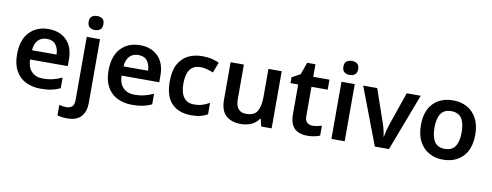

<svg xmlns="http://www.w3.org/2000/svg" viewBox="-75 -1153 4596 1794"><g transform="rotate(10 2222.5 -255.5)"><path d="M299 -552Q408 -552 471.5 -487Q535 -422 535 -306V-242H177Q179 -168 218 -127.5Q257 -87 326 -87Q378 -87 420 -97.5Q462 -108 506 -128V-27Q466 -8 423 1Q380 10 320 10Q241 10 179.5 -20.5Q118 -51 83.5 -113Q49 -175 49 -267Q49 -406 118 -479Q187 -552 299 -552ZM299 -459Q248 -459 216.5 -426.5Q185 -394 180 -330H413Q412 -386 384.5 -422.5Q357 -459 299 -459Z M655 -685Q655 -722 675.5 -736.5Q696 -751 725 -751Q754 -751 774.5 -736.5Q795 -722 795 -685Q795 -648 774.5 -633Q754 -618 725 -618Q696 -618 675.5 -633Q655 -648 655 -685ZM610 240Q585 240 561 236.5Q537 233 520 228V128Q537 133 553 135.5Q569 138 589 138Q620 138 641 121Q662 104 662 54V-542H788V67Q788 142 747 191Q706 240 610 240Z M1167 -552Q1276 -552 1339.5 -487Q1403 -422 1403 -306V-242H1045Q1047 -168 1086 -127.5Q1125 -87 1194 -87Q1246 -87 1288 -97.5Q1330 -108 1374 -128V-27Q1334 -8 1291 1Q1248 10 1188 10Q1109 10 1047.5 -20.5Q986 -51 951.5 -113Q917 -175 917 -267Q917 -406 986 -479Q1055 -552 1167 -552ZM1167 -459Q1116 -459 1084.5 -426.5Q1053 -394 1048 -330H1281Q1280 -386 1252.5 -422.5Q1225 -459 1167 -459Z M1749 10Q1632 10 1565 -57Q1498 -124 1498 -268Q1498 -368 1531.5 -430.5Q1565 -493 1624 -522.5Q1683 -552 1759 -552Q1810 -552 1850 -542Q1890 -532 1918 -518L1881 -419Q1850 -431 1819 -439.5Q1788 -448 1759 -448Q1627 -448 1627 -269Q1627 -182 1660.5 -138Q1694 -94 1757 -94Q1802 -94 1837 -105Q1872 -116 1904 -135V-26Q1873 -8 1837.5 1Q1802 10 1749 10Z M2512 -542V0H2413L2396 -70H2390Q2363 -28 2317.5 -9Q2272 10 2221 10Q2130 10 2078.5 -37Q2027 -84 2027 -188V-542H2153V-213Q2153 -92 2253 -92Q2329 -92 2357.5 -139.5Q2386 -187 2386 -277V-542Z M2883 -91Q2906 -91 2928.5 -95.5Q2951 -100 2970 -106V-12Q2950 -3 2918 3.5Q2886 10 2851 10Q2805 10 2767 -5.5Q2729 -21 2707 -59Q2685 -97 2685 -165V-447H2612V-502L2692 -546L2732 -661H2811V-542H2965V-447H2811V-166Q2811 -128 2831 -109.5Q2851 -91 2883 -91Z M3142 -751Q3171 -751 3191.5 -736.5Q3212 -722 3212 -685Q3212 -648 3191.5 -633Q3171 -618 3142 -618Q3113 -618 3092.5 -633Q3072 -648 3072 -685Q3072 -722 3092.5 -736.5Q3113 -751 3142 -751ZM3205 -542V0H3079V-542Z M3491 0 3285 -542H3418L3526 -229Q3536 -200 3544.5 -165Q3553 -130 3555 -106H3559Q3562 -131 3571 -165.5Q3580 -200 3590 -229L3698 -542H3831L3625 0Z M4396 -272Q4396 -137 4326 -63.5Q4256 10 4136 10Q4062 10 4004 -23Q3946 -56 3913 -119Q3880 -182 3880 -272Q3880 -407 3949.5 -479.5Q4019 -552 4139 -552Q4214 -552 4272 -519.5Q4330 -487 4363 -424.5Q4396 -362 4396 -272ZM4009 -272Q4009 -186 4039.5 -139Q4070 -92 4138 -92Q4206 -92 4236.5 -139Q4267 -186 4267 -272Q4267 -358 4236.5 -404Q4206 -450 4137 -450Q4070 -450 4039.5 -404Q4009 -358 4009 -272Z"/></g></svg>

Font: Noto Sans Sinhala UI SemiBold
Style: Regular
Weight: 600
Designer: Jelle Bosma - Monotype Design Team
Foundry: Monotype Imaging Inc.
Version: Version 2.006; ttfautohint (v1.8.4.7-5d5b)